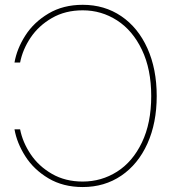

<svg xmlns="http://www.w3.org/2000/svg" viewBox="-20 -755 700 783"><path d="M39.1 -227.5H62Q72.3 -174.8 105 -126Q137.7 -77.1 191.9 -45.9Q246.1 -14.6 317.4 -14.6Q393.6 -14.6 457.3 -54.9Q521 -95.2 558.8 -174.1Q596.7 -252.9 596.7 -363.3Q596.7 -472.7 558.8 -551.8Q521 -630.9 457.3 -671.9Q393.6 -712.9 317.4 -712.9Q246.1 -712.9 191.9 -681.6Q137.7 -650.4 105 -601.8Q72.3 -553.2 62 -500H39.1Q48.8 -556.2 83.3 -610.1Q117.7 -664.1 177.5 -699.7Q237.3 -735.4 317.4 -735.4Q406.2 -735.4 474.6 -689Q543 -642.6 581.1 -558.1Q619.1 -473.6 619.1 -363.3Q619.1 -253.4 581.1 -169.2Q543 -85 474.6 -38.6Q406.2 7.8 317.4 7.8Q237.3 7.8 177.5 -27.8Q117.7 -63.5 83.3 -117.7Q48.8 -171.9 39.1 -227.5Z"/></svg>

Font: Intratopia Thin
Style: Regular
Weight: 100
Designer: Rasmus Andersson
Foundry: rsms
Version: Version 3.000;Glyphs 3.2.3 (3260)